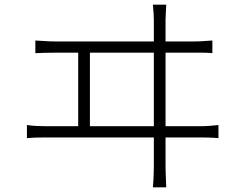

<svg xmlns="http://www.w3.org/2000/svg" viewBox="-20 -776 1040 820"><path d="M690 -756Q689 -735 688 -716.5Q687 -698 687 -690Q687 -684 687 -649.5Q687 -615 687 -562Q687 -509 687 -446.5Q687 -384 687 -321Q687 -258 687 -204Q687 -150 687 -114.5Q687 -79 687 -71Q687 -64 687.5 -37.5Q688 -11 690 24H633Q636 -11 636.5 -36.5Q637 -62 637 -69Q637 -77 637 -113Q637 -149 637 -203Q637 -257 637 -320Q637 -383 637 -446Q637 -509 637 -562.5Q637 -616 637 -650.5Q637 -685 637 -690Q637 -701 636 -718.5Q635 -736 633 -756ZM314 -218V-571H364V-218ZM95 -242Q116 -239 136.5 -238Q157 -237 177 -237H836Q857 -237 875.5 -238.5Q894 -240 913 -242V-186Q893 -188 871 -188.5Q849 -189 836 -189H177Q157 -189 137 -188.5Q117 -188 95 -186ZM131 -603Q152 -602 173 -600.5Q194 -599 214 -599H810Q831 -599 849.5 -600.5Q868 -602 887 -603V-549Q868 -551 846 -551Q824 -551 810 -551H214Q194 -551 173.5 -550.5Q153 -550 131 -549Z"/></svg>

Font: Noto Sans SC Thin Light
Style: Regular
Weight: 300
Version: Version 2.004-H2;hotconv 1.0.118;makeotfexe 2.5.65603